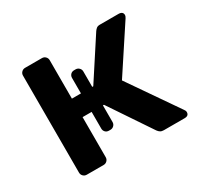

<svg xmlns="http://www.w3.org/2000/svg" viewBox="-117 -664 841 809"><g transform="rotate(-30 304.0 -260.0)"><path d="M90 0Q80 0 73 -7Q66 -14 66 -24V-496Q66 -506 73 -513Q80 -520 90 -520H172Q182 -520 189 -513Q196 -506 196 -496V-309H240V-384Q240 -394 246.5 -401Q253 -408 264 -408H271Q281 -408 288 -401Q295 -394 295 -384V-309H300L427 -504Q431 -510 437 -515Q443 -520 454 -520H544Q566 -520 566 -502Q566 -497 561 -489L417 -270L582 -31Q587 -25 587 -18Q587 0 566 0H465Q455 0 448.5 -4Q442 -8 437 -15L300 -219H295V-138Q295 -128 288 -121Q281 -114 271 -114H264Q253 -114 246.5 -121Q240 -128 240 -138V-219H196V-24Q196 -14 189 -7Q182 0 172 0Z"/></g></svg>

Font: Rubik Medium
Style: Regular
Weight: 500
Designer: Hubert and Fischer
Foundry: Hubert and Fischer
Version: Version 2.300; ttfautohint (v1.8.4.7-5d5b);gftools[0.9.30]